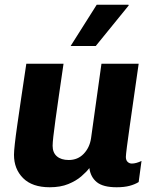

<svg xmlns="http://www.w3.org/2000/svg" viewBox="-20 -780 640 810"><path d="M190 10Q116 10 77.5 -28.5Q39 -67 39 -127Q39 -141 42.5 -173Q46 -205 53 -253.5Q60 -302 69.5 -367Q79 -432 91 -511H248Q237 -436 228.5 -377Q220 -318 214 -274.5Q208 -231 205 -204Q202 -177 202 -165Q202 -136 220 -120.5Q238 -105 270 -105Q308 -105 333 -131Q358 -157 364 -196L408 -511H565Q555 -442 545.5 -375Q536 -308 528 -252.5Q520 -197 515.5 -161.5Q511 -126 511 -118Q511 -104 518.5 -97Q526 -90 536 -90Q554 -90 577 -101L565 -12Q549 -2 526.5 4Q504 10 472 10Q415 10 388.5 -11.5Q362 -33 357 -71Q345 -55 323 -36Q301 -17 268 -3.5Q235 10 190 10ZM278 -586 388 -760H522L523 -757L384 -586Z"/></svg>

Font: Chivo Mono
Style: Bold Italic
Weight: 700
Italic angle: -8.05°
Monospace: yes
Version: Version 1.008